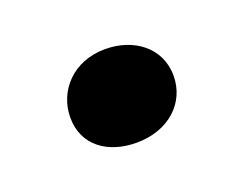

<svg xmlns="http://www.w3.org/2000/svg" viewBox="-42 -391 347 274"><g transform="rotate(-20 131.5 -254.5)"><path d="M52 -250C52 -207 86 -184 129 -184C178 -184 211 -215 211 -256C211 -299 175 -325 132 -325C83 -325 52 -290 52 -250Z"/></g></svg>

Font: CantoraOne
Style: Regular
Weight: 400
Designer: Pablo Impallari, Rodrigo Fuenzalida
Foundry: Pablo Impallari
Version: Version 1.001